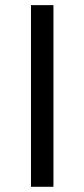

<svg xmlns="http://www.w3.org/2000/svg" viewBox="-20 -715 323 735"><path d="M184.6 0H98.6V-695.3H184.6Z"/></svg>

Font: Pretendard GOV
Style: Bold
Weight: 700
Designer: Base glyphs from Inter by Rasmus Andersson; Hangeul glyphs from Noto Sans CJK(Source Han Sans) by Jang Soo-young and Kan
Foundry: Kil Hyung-jin
Version: Version 1.309